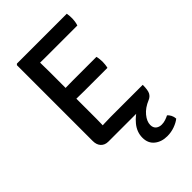

<svg xmlns="http://www.w3.org/2000/svg" viewBox="-263 -781 1096 1096"><g transform="rotate(-45 285.0 -233.0)"><path d="M493.6 131.6Q502.9 139.4 509.9 152.7Q516.8 166 517.6 182Q499.7 196.6 471.1 207Q442.5 217.4 411.4 217.4Q365 217.4 334.4 192.6Q303.8 167.9 303.8 123.1Q303.8 77.3 335 39.4Q366.2 1.4 410.2 -20.4Q428.1 -23.4 449.7 -18.6Q471.3 -13.9 481.1 -4.1Q436.5 14.2 411.7 44.5Q386.9 74.7 386.9 102.9Q386.9 125.2 400.6 136.7Q414.4 148.1 435 148.1Q451.4 148.1 466.7 142.9Q482 137.8 493.6 131.6ZM90.1 -676.6 96.5 -683H193.9V-595.6Q193.9 -574.6 194.4 -561.3Q194.9 -548 194.9 -527.5V-138Q194.9 -124.6 194.4 -113.1Q193.9 -101.7 193.9 -87.5V1.1H151.2Q123 1.1 106.6 -16.4Q90.1 -33.8 90.1 -64.8ZM444.8 -389.2Q447.6 -378.6 448.8 -366Q450.1 -353.4 450.1 -344.9Q450.1 -335.9 448.8 -323.7Q447.6 -311.5 444.8 -300.5H257.2Q245.7 -300.5 228.2 -300.9Q210.6 -301.2 191.9 -301.5Q173.1 -301.7 158 -301.9V-387.8Q173.1 -388 191.9 -388.3Q210.6 -388.5 228.2 -388.9Q245.7 -389.2 257.2 -389.2ZM499.2 -683Q501.4 -670.8 501.9 -660.2Q502.4 -649.6 502.4 -640.6Q502.4 -631.6 500.4 -618.3Q498.5 -605 494.2 -592.8H257.2Q245.7 -592.8 228.2 -592.9Q210.6 -593.1 191.9 -593.4Q173.1 -593.6 158 -594.1V-683ZM518.7 -89.5Q518.7 -47 509.6 -29.5Q500.4 -12 481.1 -4.1Q467.3 1.1 448.1 1.1H158V-85.1Q182.2 -86.6 205.6 -88.1Q228.9 -89.5 259.8 -89.5Z"/></g></svg>

Font: Signika SC
Style: Regular
Weight: 300
Designer: Anna Giedryś
Foundry: Anna Giedryś
Version: Version 2.000